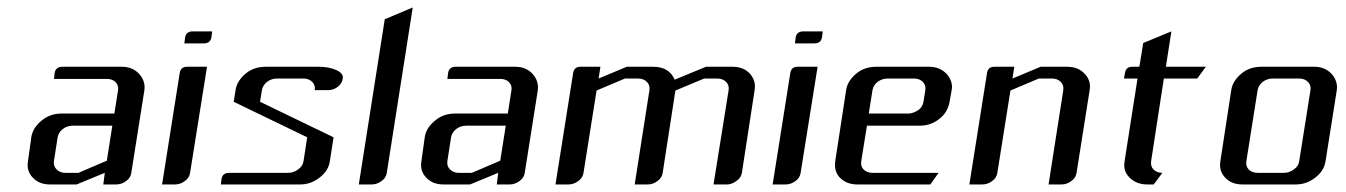

<svg xmlns="http://www.w3.org/2000/svg" viewBox="-20 -489 3567 509"><path d="M53.2 -52.2Q53.2 -55.2 54.2 -62L63 -125Q66.4 -149.4 89.8 -168.9Q112.3 -188 143.1 -188H283.2L293 -250Q294.9 -262.7 286.1 -271.5Q277.8 -279.8 263.2 -279.8H123L125 -295.9Q127.9 -312 145 -312H303.2Q331.1 -312 348.6 -293.5Q363.3 -277.3 363.3 -257.3Q363.3 -252.4 362.8 -250L328.1 -30.8Q326.2 -17.1 314 -8.8Q302.2 0 288.1 0H253.9L257.8 -30.8L183.1 0H112.8Q83.5 0 66.9 -18.1Q53.2 -32.2 53.2 -52.2ZM123 -62Q121.1 -48.8 129.9 -40Q139.2 -30.8 152.8 -30.8H188L263.2 -63L277.8 -155.8H172.9Q158.2 -155.8 146.5 -147Q135.3 -138.2 132.8 -125Z M409.7 0 456.5 -295.9Q459.5 -312 475.6 -312H528.8L483.9 -30.8Q481.9 -17.1 469.7 -8.8Q458 0 443.8 0ZM468.8 -374 470.7 -390.1Q473.6 -405.8 490.7 -405.8H542.5L540.5 -390.1Q537.6 -374 520.5 -374Z M565.4 0 567.4 -15.1Q570.3 -30.8 587.4 -30.8H744.6Q758.3 -30.8 770.5 -40Q782.7 -48.3 784.7 -62L794.4 -125L599.6 -219.2L604.5 -250Q607.9 -274.4 631.3 -293.9Q652.8 -312 684.6 -312H824.7Q852.5 -312 871.6 -303.2Q891.1 -294.4 888.7 -280.8Q886.7 -267.6 875.5 -258.8Q863.8 -250 849.6 -250H814.5Q816.4 -263.2 807.6 -272Q798.8 -280.8 784.7 -280.8H714.4Q699.7 -280.8 688 -272Q676.8 -263.2 674.3 -250L669.4 -219.2L864.3 -125L854.5 -62Q851.1 -36.6 827.1 -18.1Q804.2 0 775.4 0Z M931.2 0 1000 -438 1074.2 -469.2 1005.4 -30.8Q1003.4 -17.1 991.2 -8.8Q979.5 0 965.3 0Z M1096.2 -52.2Q1096.2 -55.2 1097.2 -62L1106 -125Q1109.4 -149.4 1132.8 -168.9Q1155.3 -188 1186 -188H1326.2L1335.9 -250Q1337.9 -262.7 1329.1 -271.5Q1320.8 -279.8 1306.2 -279.8H1166L1168 -295.9Q1170.9 -312 1188 -312H1346.2Q1374 -312 1391.6 -293.5Q1406.2 -277.3 1406.2 -257.3Q1406.2 -252.4 1405.8 -250L1371.1 -30.8Q1369.1 -17.1 1356.9 -8.8Q1345.2 0 1331.1 0H1296.9L1300.8 -30.8L1226.1 0H1155.8Q1126.5 0 1109.9 -18.1Q1096.2 -32.2 1096.2 -52.2ZM1166 -62Q1164.1 -48.8 1172.9 -40Q1182.1 -30.8 1195.8 -30.8H1231L1306.2 -63L1320.8 -155.8H1215.8Q1201.2 -155.8 1189.5 -147Q1178.2 -138.2 1175.8 -125Z M1452.6 0 1499.5 -295.9Q1502.4 -312 1518.6 -312H1571.8L1566.9 -280.8L1641.6 -312H1711.9Q1753.9 -312 1768.6 -277.8L1851.6 -312H1921.9Q1951.2 -312 1967.8 -293.9Q1981.4 -278.8 1981.4 -259.3Q1981.4 -256.8 1980.5 -250L1946.8 -30.8Q1944.3 -16.6 1931.6 -8.8Q1919.9 0 1906.7 0H1871.6L1911.6 -250Q1913.6 -263.2 1904.8 -272Q1896 -280.8 1881.8 -280.8H1846.7L1770.5 -249L1736.8 -30.8Q1734.9 -17.1 1722.7 -8.8Q1710.9 0 1696.8 0H1662.6L1701.7 -250Q1703.6 -263.2 1694.8 -272Q1686 -280.8 1671.9 -280.8H1636.7L1561.5 -249L1526.9 -30.8Q1524.9 -17.1 1512.7 -8.8Q1501 0 1486.8 0Z M2028.3 0 2075.2 -295.9Q2078.1 -312 2094.2 -312H2147.5L2102.5 -30.8Q2100.6 -17.1 2088.4 -8.8Q2076.7 0 2062.5 0ZM2087.4 -374 2089.4 -390.1Q2092.3 -405.8 2109.4 -405.8H2161.1L2159.2 -390.1Q2156.2 -374 2139.2 -374Z M2193.4 -52.2Q2193.4 -53.2 2194.3 -62L2223.1 -250Q2226.6 -274.4 2250 -293.9Q2271.5 -312 2303.2 -312H2443.4Q2470.7 -312 2489.3 -293.5Q2502.9 -278.8 2503.9 -258.8Q2503.9 -256.8 2502.9 -250L2497.1 -217.8Q2491.7 -190.4 2470.2 -173.8Q2447.8 -155.8 2418 -155.8H2278.3L2263.2 -62Q2261.2 -47.9 2269.5 -39.6Q2278.3 -30.8 2293 -30.8H2468.3L2446.3 0H2252.9Q2224.1 0 2206.5 -18.1Q2193.8 -31.2 2193.4 -52.2ZM2283.2 -188H2388.2Q2399.9 -188 2414.1 -196.8Q2425.8 -205.1 2428.2 -219.2L2433.1 -250Q2435.1 -263.2 2426.3 -272Q2417.5 -280.8 2403.3 -280.8H2333Q2318.4 -280.8 2306.6 -272Q2295.4 -263.2 2293 -250Z M2549.8 0 2596.7 -295.9Q2599.6 -312 2615.7 -312H2668.9L2664.1 -280.8L2738.8 -312H2809.1Q2838.4 -312 2855 -293.9Q2869.6 -279.3 2869.6 -259.3Q2869.6 -255.9 2868.7 -250L2834 -30.8Q2832 -17.1 2819.8 -8.8Q2808.1 0 2793.9 0H2759.8L2798.8 -250Q2800.8 -263.2 2792 -272Q2783.2 -280.8 2769 -280.8H2733.9L2658.7 -249L2624 -30.8Q2622.1 -17.1 2609.9 -8.8Q2598.1 0 2584 0Z M2959.5 -280.8 2962.4 -295.9Q2965.3 -312 2981.4 -312H3000.5L3010.7 -375L3085.4 -405.8L3070.8 -312H3176.8L3153.8 -280.8H3065.4L3031.7 -62Q3029.8 -47.9 3038.1 -39.6Q3046.9 -30.8 3061.5 -30.8L3038.6 0H3021.5Q2992.7 0 2974.6 -18.1Q2960.4 -32.2 2960.4 -51.3Q2960.4 -54.2 2961.4 -62L2995.6 -280.8Z M3214.4 -52.2Q3214.4 -55.2 3215.3 -62L3244.1 -250Q3247.6 -274.4 3271 -293.9Q3292.5 -312 3324.2 -312H3464.4Q3492.2 -312 3509.8 -293.5Q3524.4 -277.3 3524.4 -257.3Q3524.4 -252.4 3523.9 -250L3494.1 -62Q3490.7 -36.6 3466.8 -18.1Q3443.8 0 3415 0H3273.9Q3244.6 0 3228 -18.1Q3214.4 -32.2 3214.4 -52.2ZM3284.2 -62Q3282.2 -47.9 3290.5 -39.6Q3299.3 -30.8 3314 -30.8H3384.3Q3397.9 -30.8 3410.2 -40Q3422.4 -48.3 3424.3 -62L3454.1 -250Q3456.1 -263.2 3447.3 -272Q3438.5 -280.8 3424.3 -280.8H3354Q3339.4 -280.8 3327.6 -272Q3316.4 -263.2 3314 -250Z"/></svg>

Font: Hhenum
Style: Italic
Weight: 400
Designer: T. Christopher White
Version: Version 1.0